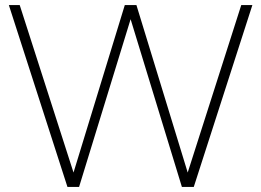

<svg xmlns="http://www.w3.org/2000/svg" viewBox="-20 -740 1034 760"><path d="M700 0H747L979 -720H935L723 -57L520 -720H474L271 -57L58 -720H15L247 0H293L497 -664Z"/></svg>

Font: Aspekta 150
Style: Regular
Weight: 150
Designer: Ivo Dolenc
Version: Version 2.000